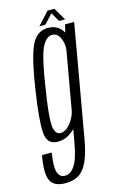

<svg xmlns="http://www.w3.org/2000/svg" viewBox="-180 -750 638 1034"><g transform="rotate(-15 139.0 -232.5)"><path d="M52 229.5Q-12 229.5 -31.5 190.2Q-51 151 -33 50.5H21.5Q8.5 126 18.8 158Q29 190 59 190Q89.5 190 113.5 155Q137.5 120 153.5 29.5L166 -41.5Q161.5 -37 156.5 -32.5Q117 3 68.5 3Q8 3 3.5 -66.5Q-1 -136 23 -291.5Q47 -457.5 77.8 -530.2Q108.5 -603 174.5 -603Q223 -603 250.5 -567.5Q255 -561 259 -554.5L269 -597.5H320L210 29.5Q196 107 175.2 150.5Q154.5 194 124.2 211.8Q94 229.5 52 229.5ZM240.5 -461.5Q245 -496.5 231.5 -527Q217 -561 187.5 -561Q152 -561 127.8 -508.5Q103.5 -456 79 -293.5Q54 -138.5 59 -88.5Q64 -38.5 95 -38.5Q124.5 -38.5 151.5 -72.5Q174.5 -102 183 -135.5ZM133 -623.5 197.5 -693.5H235.5L276.5 -623.5H243.5L213.5 -674L166.5 -623.5Z"/></g></svg>

Font: Anybody Condensed Light
Style: Italic
Weight: 300
Width: 3
Italic angle: -10°
Designer: Tyler Finck
Foundry: Etcetera Type Company
Version: Version 1.010; ttfautohint (v1.8.3) -l 8 -r 50 -G 200 -x 14 